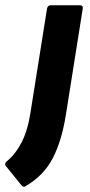

<svg xmlns="http://www.w3.org/2000/svg" viewBox="-77 -515 344 731"><path d="M102 -482Q104 -495 117 -495H227Q240 -495 238 -482L174 -79Q158 22 123.5 88Q89 154 20 194Q13 199 6 192L-54 118Q-62 109 -51 99Q-18 72 5 27.5Q28 -17 38 -80Z"/></svg>

Font: Sofia Sans ExtraBold
Style: Italic
Weight: 800
Italic angle: -9°
Designer: Botio Nikoltchev, Ani Petrova
Foundry: lettersoup
Version: Version 4.100; ttfautohint (v1.8.4.7-5d5b)